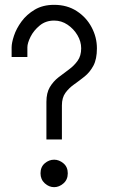

<svg xmlns="http://www.w3.org/2000/svg" viewBox="-20 -775 477 798"><path d="M382.8 -574.2Q382.8 -620.1 360.8 -661.6Q338.9 -703.1 298.8 -729Q258.8 -754.9 205.1 -754.9Q158.2 -754.9 124.5 -734.9Q90.8 -714.8 69.3 -685.5Q47.9 -656.2 38.1 -626.5Q28.3 -596.7 28.3 -578.1V-538.1H93.8V-578.1Q93.8 -595.7 106.9 -622.1Q120.1 -648.4 145 -668.9Q169.9 -689.5 205.1 -689.5Q235.4 -689.5 260.7 -672.4Q286.1 -655.3 301.8 -628.9Q317.4 -602.5 317.4 -574.2Q317.4 -543 302.7 -522.5Q288.1 -502 266.6 -486.3Q245.1 -470.7 223.1 -453.6Q201.2 -436.5 187 -412.6Q172.9 -388.7 172.9 -351.6V-195.3H237.3V-336.9Q237.3 -369.1 252 -389.2Q266.6 -409.2 288.1 -424.3Q309.6 -439.5 331.5 -457Q353.5 -474.6 368.2 -502Q382.8 -529.3 382.8 -574.2ZM261.7 -54.7Q261.7 -81.1 243.7 -96.2Q225.6 -111.3 205.1 -111.3Q183.6 -111.3 166 -96.2Q148.4 -81.1 148.4 -54.7Q148.4 -29.3 166 -13.2Q183.6 2.9 205.1 2.9Q225.6 2.9 243.7 -12.7Q261.7 -28.3 261.7 -54.7Z"/></svg>

Font: Namkio Khamti Book
Style: Regular
Weight: 500
Designer: Debbi Hosken
Foundry: SIL International
Version: Version 3.917